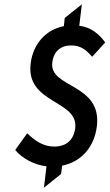

<svg xmlns="http://www.w3.org/2000/svg" viewBox="-20 -766 511 896"><path d="M471 -568C442 -607 407 -638 350 -646L362 -746L282 -682L278 -644C195 -628 134 -562 123 -469C100 -281 347 -300 331 -168C324 -114 291 -82 233 -82C184 -82 145 -107 107 -144L51 -66C86 -24 143 4 197 10L185 110L265 46L270 7C361 -11 420 -81 432 -176C457 -378 209 -354 224 -474C230 -526 263 -554 312 -554C355 -554 381 -535 410 -501Z"/></svg>

Font: Falling Sky
Style: CondObl
Weight: 400
Designer: Paul D. Hunt
Foundry: Adobe Systems Incorporated
Version: Version 1.02